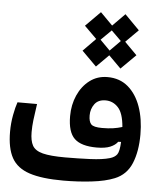

<svg xmlns="http://www.w3.org/2000/svg" viewBox="-54 -801 693 850"><g transform="rotate(5 293.0 -376.0)"><path d="M258.3 2.9Q163.6 2.9 108.2 -15.4Q52.7 -33.7 29.1 -76.4Q5.4 -119.1 5.4 -192.4Q5.4 -230 12.2 -266.4Q19 -302.7 26.9 -324.7H113.8Q106.9 -278.8 103.8 -252Q100.6 -225.1 100.6 -198.7Q100.6 -160.6 112.5 -139.2Q124.5 -117.7 158.4 -108.9Q192.4 -100.1 258.3 -100.1Q314.5 -100.1 369.6 -102.5Q424.8 -105 456.1 -114.3Q477.5 -120.6 487.3 -134Q497.1 -147.5 499 -189.9L486.3 -189.5Q475.6 -174.3 453.1 -165Q430.7 -155.8 393.1 -155.8Q324.7 -155.8 294.4 -184.6Q264.2 -213.4 264.2 -284.2Q264.2 -334.5 283 -377Q301.8 -419.4 335.7 -445.1Q369.6 -470.7 414.6 -470.7Q468.8 -470.7 505.9 -439.2Q543 -407.7 562.3 -353.3Q581.5 -298.8 581.5 -230Q581.5 -154.8 559.6 -101.8Q537.6 -48.8 485.8 -27.8Q445.3 -11.2 384.5 -4.2Q323.7 2.9 258.3 2.9ZM499 -256.3Q494.1 -317.4 470.9 -342.3Q447.8 -367.2 415 -367.2Q382.3 -367.2 366.2 -345.5Q350.1 -323.7 350.1 -294.9Q350.1 -267.1 361.1 -255.6Q372.1 -244.1 409.2 -244.1Q437.5 -244.1 458 -247.1Q478.5 -250 499 -256.3ZM358.9 -512.7 293.9 -577.6 349.6 -634.3 294.9 -688.5 360.4 -754.4 414.6 -699.7 469.2 -754.9 534.2 -689 478.5 -633.3 533.2 -578.1 467.8 -513.2 413.6 -567.4ZM413.1 -588.4 459 -634.8 415 -678.2 369.1 -632.8Z"/></g></svg>

Font: CaskaydiaCove NFP
Style: Regular
Weight: 400
Designer: Aaron Bell
Foundry: Saja Typeworks
Version: Version 2111.001; VTT 6.35;Nerd Fonts 3.1.1